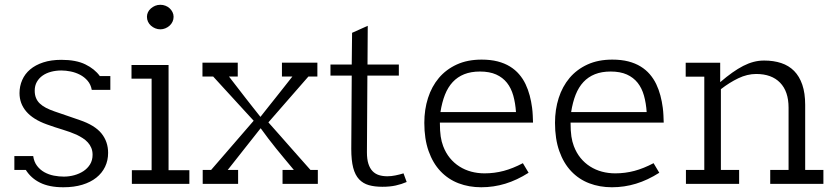

<svg xmlns="http://www.w3.org/2000/svg" viewBox="-20 -768 3499 802"><path d="M363.3 -392.6Q359.4 -415 345.9 -430.7Q332.5 -446.3 314.2 -455.8Q295.9 -465.3 275.1 -469.5Q254.4 -473.6 236.3 -473.6Q213.9 -473.6 193.6 -468.3Q173.3 -462.9 158.2 -452.4Q143.1 -441.9 134 -426Q125 -410.2 125 -389.2Q125 -372.1 130.4 -358.9Q135.7 -345.7 146.2 -335.7Q156.7 -325.7 172.1 -317.6Q187.5 -309.6 207.5 -302.7Q233.9 -293.9 260 -284.7Q286.1 -275.4 312.5 -266.6Q376 -245.1 403.8 -210.7Q431.6 -176.3 431.6 -129.4Q431.6 -97.7 418.9 -71.3Q406.2 -44.9 382.3 -25.9Q358.4 -6.8 323.7 3.7Q289.1 14.2 244.6 14.2Q214.4 14.2 190.2 9.3Q166 4.4 147 -5.1Q127.9 -14.6 113.3 -27.8Q98.6 -41 87.9 -58.1H40V-116.2H118.7Q122.1 -91.8 134.8 -75.2Q147.5 -58.6 165.5 -48.6Q183.6 -38.6 204.8 -34.4Q226.1 -30.3 246.6 -30.3Q268.6 -30.3 290 -36.1Q311.5 -42 328.6 -53.2Q345.7 -64.5 356.2 -81.5Q366.7 -98.6 366.7 -121.6Q366.7 -137.7 361.3 -150.4Q356 -163.1 346.9 -173.1Q337.9 -183.1 325.7 -190.9Q313.5 -198.7 300.3 -205.1Q273.9 -216.8 241.5 -226.6Q209 -236.3 175.3 -248.5Q118.2 -269 89.8 -302.2Q61.5 -335.4 61.5 -378.9Q61.5 -408.2 72.8 -433.8Q84 -459.5 106 -478Q127.9 -496.6 160.6 -507.3Q193.4 -518.1 236.3 -518.1Q297.9 -518.1 336.7 -499Q375.5 -480 397 -450.2H440.9V-392.6Z M649.9 -645.5Q638.7 -645.5 628.4 -649.7Q618.2 -653.8 610.4 -660.9Q602.5 -668 598.1 -677.5Q593.8 -687 593.8 -697.8Q593.8 -708 598.1 -717Q602.5 -726.1 610.4 -732.9Q618.2 -739.7 628.2 -743.9Q638.2 -748 649.9 -748Q661.1 -748 671.1 -744.1Q681.2 -740.2 688.7 -733.2Q696.3 -726.1 700.7 -717Q705.1 -708 705.1 -697.8Q705.1 -687 700.7 -677.5Q696.3 -668 688.5 -660.9Q680.7 -653.8 670.7 -649.7Q660.6 -645.5 649.9 -645.5ZM684.1 -496.6V-57.1H771V0H530.8V-57.1H613.3V-439.5H529.3V-496.6Z M1160.2 0V-58.1H1207.5Q1186 -84 1168 -105.5Q1149.9 -127 1133.5 -147.5Q1117.2 -168 1101.3 -188.5Q1085.4 -209 1068.8 -232.4Q1050.8 -209.5 1034.7 -189.2Q1018.6 -168.9 1002.4 -148.4Q986.3 -127.9 969 -106Q951.7 -84 931.2 -58.1H974.6V0H826.7V-58.1H861.8L1039.6 -263.7Q1016.6 -288.6 995.4 -311.8Q974.1 -335 953.4 -357.7Q932.6 -380.4 912.1 -402.8Q891.6 -425.3 870.6 -448.2H825.7V-506.3H973.1V-448.2H936.5Q956.1 -422.9 972.7 -401.4Q989.3 -379.9 1004.6 -360.1Q1020 -340.3 1035.4 -320.8Q1050.8 -301.3 1067.9 -279.8Q1085 -301.3 1100.3 -320.8Q1115.7 -340.3 1131.6 -360.1Q1147.5 -379.9 1164.3 -401.4Q1181.2 -422.9 1201.2 -448.2H1157.7V-506.3H1305.7V-448.2H1268.1Q1226.6 -400.4 1186.3 -354.5Q1146 -308.6 1101.1 -256.8Q1125 -230 1147 -205.1Q1168.9 -180.2 1190.4 -155.8Q1211.9 -131.3 1233.4 -107.2Q1254.9 -83 1276.9 -58.1H1307.6V0Z M1577.1 12.2Q1544.9 12.2 1520.8 5.4Q1496.6 -1.5 1480 -19Q1463.4 -36.6 1455.3 -67.4Q1447.3 -98.1 1447.3 -146L1449.2 -452.1H1360.4V-498.5H1449.2L1450.7 -630.9L1516.1 -660.2L1515.1 -498.5H1646V-452.1H1514.6L1512.7 -131.8Q1512.7 -103 1518.8 -84Q1524.9 -64.9 1536.1 -53.2Q1547.4 -41.5 1563 -36.6Q1578.6 -31.7 1598.1 -31.7Q1614.3 -31.7 1631.3 -35.2Q1648.4 -38.6 1665.5 -43.9L1678.7 -7.8Q1657.2 1.5 1633.1 6.8Q1608.9 12.2 1577.1 12.2Z M1817.4 -255.9Q1817.4 -220.7 1820.8 -198.2Q1824.2 -175.8 1831.1 -157.7Q1841.8 -129.4 1859.1 -108.2Q1876.5 -86.9 1899.2 -72.5Q1921.9 -58.1 1948.5 -51Q1975.1 -43.9 2003.9 -43.9Q2045.4 -43.9 2084 -54.2Q2122.6 -64.5 2164.1 -86.4L2188 -46.4Q2139.6 -15.6 2090.8 -0.7Q2042 14.2 1990.2 14.2Q1939 14.2 1895.5 -2.4Q1852.1 -19 1820.1 -52.7Q1788.1 -86.4 1770.3 -137Q1752.4 -187.5 1752.4 -254.9Q1752.4 -310.5 1767.8 -358.6Q1783.2 -406.7 1813.2 -442.4Q1843.3 -478 1887.9 -498.5Q1932.6 -519 1991.7 -519Q2029.3 -519 2058.6 -511.5Q2087.9 -503.9 2110.1 -490.2Q2132.3 -476.6 2148.4 -457.8Q2164.6 -439 2175.3 -416.5Q2186 -394 2192.6 -369.1Q2199.2 -344.2 2202.6 -317.9Q2204.6 -302.2 2205.3 -286.9Q2206.1 -271.5 2206.5 -255.9ZM1984.9 -469.2Q1947.3 -469.2 1919.2 -458Q1891.1 -446.8 1871.1 -425.3Q1851.1 -403.8 1838.6 -372.3Q1826.2 -340.8 1819.8 -299.8H2135.3Q2132.8 -337.4 2124 -368.7Q2115.2 -399.9 2097.7 -422.1Q2080.1 -444.3 2052.5 -456.8Q2024.9 -469.2 1984.9 -469.2Z M2363.3 -255.9Q2363.3 -220.7 2366.7 -198.2Q2370.1 -175.8 2377 -157.7Q2387.7 -129.4 2405 -108.2Q2422.4 -86.9 2445.1 -72.5Q2467.8 -58.1 2494.4 -51Q2521 -43.9 2549.8 -43.9Q2591.3 -43.9 2629.9 -54.2Q2668.5 -64.5 2710 -86.4L2733.9 -46.4Q2685.5 -15.6 2636.7 -0.7Q2587.9 14.2 2536.1 14.2Q2484.9 14.2 2441.4 -2.4Q2397.9 -19 2366 -52.7Q2334 -86.4 2316.2 -137Q2298.3 -187.5 2298.3 -254.9Q2298.3 -310.5 2313.7 -358.6Q2329.1 -406.7 2359.1 -442.4Q2389.2 -478 2433.8 -498.5Q2478.5 -519 2537.6 -519Q2575.2 -519 2604.5 -511.5Q2633.8 -503.9 2656 -490.2Q2678.2 -476.6 2694.3 -457.8Q2710.4 -439 2721.2 -416.5Q2731.9 -394 2738.5 -369.1Q2745.1 -344.2 2748.5 -317.9Q2750.5 -302.2 2751.2 -286.9Q2752 -271.5 2752.4 -255.9ZM2530.8 -469.2Q2493.2 -469.2 2465.1 -458Q2437 -446.8 2417 -425.3Q2397 -403.8 2384.5 -372.3Q2372.1 -340.8 2365.7 -299.8H2681.2Q2678.7 -337.4 2669.9 -368.7Q2661.1 -399.9 2643.6 -422.1Q2626 -444.3 2598.4 -456.8Q2570.8 -469.2 2530.8 -469.2Z M3197.3 0V-58.1H3273.9V-318.4Q3273.9 -386.2 3238.5 -422.6Q3203.1 -459 3138.7 -459Q3101.6 -459 3064.2 -441.2Q3026.9 -423.3 2991.2 -395.5V-58.1H3067.4V0H2845.2V-58.1H2921.9V-447.8H2844.2V-505.9H2988.3V-424.8Q3015.1 -447.8 3038.8 -464.6Q3062.5 -481.4 3084.5 -492.7Q3106.4 -503.9 3127.7 -509.5Q3148.9 -515.1 3171.9 -515.1Q3211.4 -515.1 3243.2 -504.6Q3274.9 -494.1 3297.1 -471.7Q3319.3 -449.2 3331.3 -414.1Q3343.3 -378.9 3343.3 -330.1V-58.1H3419.4V0Z"/></svg>

Font: Twentytwelve Slab Light
Style: TwentytwelveSlab
Weight: 300
Designer: Domenico Catapano
Version: Version 1.00 2012